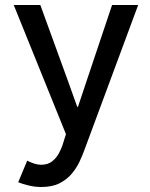

<svg xmlns="http://www.w3.org/2000/svg" viewBox="-20 -539 602 772"><path d="M146 212.9Q119.6 212.9 93.3 206.3Q66.9 199.7 53.2 193.8L89.4 106.9Q102.1 113.8 117.2 118.7Q132.3 123.5 145 123.5Q172.9 123.5 190.2 109.4Q207.5 95.2 217 76.9Q226.6 58.6 231 45.4L255.9 -33.2L254.9 24.4L35.2 -519H142.1L254.9 -209L290.5 -109.4H293.5L326.7 -209L430.7 -519H535.6L317.4 69.3Q310.5 87.9 299.1 112.3Q287.6 136.7 268.3 159.7Q249 182.6 219.5 197.8Q189.9 212.9 146 212.9Z"/></svg>

Font: Reddit Mono Medium
Style: Regular
Weight: 500
Monospace: yes
Designer: Stephen Hutchings
Foundry: Reddit
Version: Version 1.014